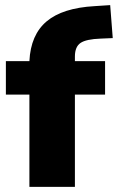

<svg xmlns="http://www.w3.org/2000/svg" viewBox="-20 -731 461 751"><path d="M273 -492H391V-361H273V0H95V-361H3V-492H95Q100 -595 162.5 -647.5Q225 -700 350 -707L411 -711L421 -582L374 -580Q317 -578 295 -563Q273 -548 273 -510Z"/></svg>

Font: wassup Sans
Style: Black
Weight: 900
Version: Version 2.001